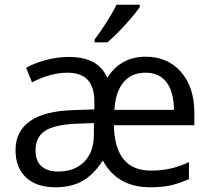

<svg xmlns="http://www.w3.org/2000/svg" viewBox="-20 -786 898 816"><path d="M46 -148Q46 -227 106.5 -270.5Q167 -314 291 -318L381 -321V-354Q381 -417 352.5 -447Q324 -477 266 -477Q196 -477 116 -436L91 -498Q127 -518 175.5 -531Q224 -544 272 -544Q335 -544 375.5 -522.5Q416 -501 436 -455Q462 -498 503.5 -521.5Q545 -545 599 -545Q693 -545 749.5 -480Q806 -415 806 -306V-254H464Q468 -61 621 -61Q666 -61 704 -69.5Q742 -78 783 -97V-25Q741 -6 704.5 2Q668 10 619 10Q478 10 417 -104Q377 -42 329 -16Q281 10 216 10Q136 10 91 -31.5Q46 -73 46 -148ZM131 -147Q131 -101 157 -79Q183 -57 226 -57Q297 -57 338 -98.5Q379 -140 379 -215V-263L302 -260Q211 -256 171 -229.5Q131 -203 131 -147ZM598 -477Q539 -477 505 -436.5Q471 -396 466 -319H719Q719 -395 688 -436Q657 -477 598 -477ZM382 -618Q405 -648 432.5 -691Q460 -734 475 -766H574V-756Q552 -724 509.5 -677.5Q467 -631 436 -606H382Z"/></svg>

Font: Stephens Clock
Style: Regular
Weight: 400
Designer: Peter Wiegel (catfonts.de) with slight modifications by DT1.org
Version: Version 0.9.1